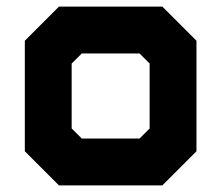

<svg xmlns="http://www.w3.org/2000/svg" viewBox="-20 -560 668 580"><path d="M158 0 55 -103V-437L158 -540H470.5L573.5 -437V-103L470.5 0ZM198 -71H436.5L502 -141V-403L436.5 -470H194L127.5 -403V-141ZM198 -71 127.5 -141V-403L194 -470H436.5L502 -403V-141L436.5 -71ZM227 -141.5H401.5L432 -172V-368L401.5 -398.5H227L196.5 -368V-172Z"/></svg>

Font: Tourney Thin Black
Style: Regular
Weight: 900
Version: Version 1.015